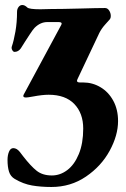

<svg xmlns="http://www.w3.org/2000/svg" viewBox="-20 -461 503 766"><path d="M39 253Q22 243 16 224Q10 205 10 177Q10 158 16 144Q22 130 33 130Q47 130 59 145L72 162Q103 202 126.5 220.5Q150 239 187 239Q220 239 248.5 217.5Q277 196 294.5 153.5Q312 111 312 52Q312 -9 276.5 -46Q241 -83 174 -83Q149 -83 112 -76Q90 -72 84 -72Q73 -72 73 -78Q73 -81 75 -84.5Q77 -88 78 -90L224 -361Q226 -365 226 -367Q226 -373 213 -373H169Q141 -373 118 -350Q112 -344 98.5 -323.5Q85 -303 80 -295L63 -268Q53 -254 38 -254Q33 -254 29 -261Q25 -268 27 -275Q35 -298 41.5 -335Q48 -372 48 -414Q48 -425 54 -433Q60 -441 69 -441Q79 -441 89 -431Q97 -424 141 -424L183 -425Q227 -425 301 -427Q369 -429 399 -429Q409 -429 415.5 -419Q422 -409 422 -397Q422 -390 419 -385Q413 -378 399 -362.5Q385 -347 376 -329L289 -145L287 -139Q287 -132 299 -132H312Q349 -132 381 -113Q413 -94 432 -59Q451 -24 451 22Q451 79 417.5 140.5Q384 202 323 243.5Q262 285 185 285Q143 285 108 279Q73 273 39 253Z"/></svg>

Font: EB Garamond ExtraBold
Style: Regular
Weight: 800
Designer: Georg Duffner and Octavio Pardo
Foundry: Georg Duffner
Version: Version 1.000